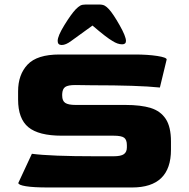

<svg xmlns="http://www.w3.org/2000/svg" viewBox="-20 -829 836 849"><path d="M61 -20 121 -149Q204 -138 403 -138H482Q515 -138 528 -147.5Q541 -157 541 -177V-187Q541 -211 529 -220Q517 -229 482 -229H253Q151 -229 105.5 -266.5Q60 -304 60 -389V-425Q60 -499 102 -543.5Q144 -588 243 -588H575Q634 -588 675.5 -581.5Q717 -575 717 -566L687 -442Q591 -452 385 -452L313 -453Q281 -453 268.5 -444.5Q256 -436 255 -413V-406Q255 -383 268.5 -374Q282 -365 314 -365H534Q603 -365 646.5 -351.5Q690 -338 713 -303Q736 -268 736 -203V-167Q736 0 564 0H193Q128 0 94.5 -5.5Q61 -11 61 -20ZM315 -788Q327 -800 335.5 -804.5Q344 -809 359 -809H419Q434 -809 443 -804Q452 -799 462 -788Q481 -767 509 -717.5Q537 -668 537 -648Q537 -633 520 -633Q500 -633 477 -648Q452 -662 389 -716L295 -648Q271 -630 253 -630Q235 -630 235 -648Q235 -670 265 -718.5Q295 -767 315 -788Z"/></svg>

Font: Gold Bold
Style: Regular
Weight: 400
Designer: jaiki
Version: Version 1.000